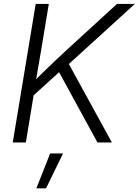

<svg xmlns="http://www.w3.org/2000/svg" viewBox="-20 -748 728 1008"><path d="M132.8 -226.1 139.6 -302.2Q171.9 -334.5 202.4 -364.5Q232.9 -394.5 263.9 -423.8Q294.9 -453.1 327.1 -482.9L594.2 -727.5H688L326.2 -397.9L320.8 -396.5ZM46.9 0 167.5 -727.5H236.3L194.3 -474.6L166 -310.5L161.1 -275.4L115.7 0ZM491.7 0 283.2 -381.8 329.6 -433.6 567.4 0ZM170.9 240.7 243.2 57.6H311L221.7 240.7Z"/></svg>

Font: Inter 18pt Light
Style: Italic
Weight: 300
Italic angle: -9.3988°
Designer: Rasmus Andersson
Foundry: rsms
Version: Version 4.001;git-66647c0bb